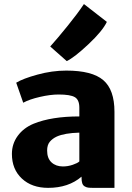

<svg xmlns="http://www.w3.org/2000/svg" viewBox="-20 -909 646 937"><path d="M538.6 7.8H435.1Q418.5 7.8 409.9 6.6Q401.4 5.4 393.1 0.5Q384.8 -4.4 381.3 -14.9Q377.9 -25.4 377.9 -43V-46.9Q314.5 7.8 214.8 7.8Q135.3 7.8 86.7 -37.6Q38.1 -83 38.1 -157.7Q38.1 -207 66.4 -245.8Q94.7 -284.7 144 -305.2Q231.4 -340.8 367.2 -340.8V-383.3Q367.2 -421.9 345.2 -434.8Q323.2 -447.8 266.1 -447.8Q225.6 -447.8 174.6 -436Q123.5 -424.3 93.3 -407.7L59.1 -505.4Q91.8 -525.4 162.8 -544.9Q233.9 -564.5 303.7 -564.5Q429.7 -564.5 484.1 -517.8Q538.6 -471.2 538.6 -363.3ZM287.1 -96.7Q311 -96.7 334.7 -104.7Q358.4 -112.8 367.2 -121.1V-261.7Q295.9 -259.8 257.3 -242.7Q235.4 -232.4 222.7 -216.8Q210 -201.2 210 -174.3Q210 -136.2 231.4 -116.5Q252.9 -96.7 287.1 -96.7ZM305.7 -610.8 225.1 -682.1Q262.7 -724.1 311 -783.9Q359.4 -843.8 389.6 -889.2L501.5 -802.2Q480 -757.3 411.6 -693.1Q343.3 -628.9 305.7 -610.8Z"/></svg>

Font: HaufeMerriweatherSans
Style: Bold
Weight: 700
Designer: Eben Sorkin
Foundry: Eben Sorkin
Version: Version 1.56